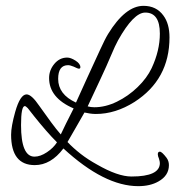

<svg xmlns="http://www.w3.org/2000/svg" viewBox="-20 -504 600 657"><path d="M453 133Q337 133 197 4Q154 61 99 61Q18 61 18 -43Q18 -71 32 -121Q49 -181 71 -181Q88 -181 115 -141Q137 -110 155 -85.5Q173 -61 188 -44Q195 -59 206 -81.5Q217 -104 232 -133Q148 -169 148 -237Q148 -264 166 -285.5Q184 -307 210 -307Q222 -307 238.5 -296.5Q255 -286 255 -274Q255 -269 250 -269Q246 -269 232 -276Q220 -281 213 -281Q179 -281 179 -234Q179 -181 240 -153L279 -239Q305 -295 322 -332.5Q339 -370 350 -388Q409 -484 471 -484Q515 -484 539 -451Q560 -423 560 -376Q560 -232 440 -155Q375 -114 308 -114Q298 -114 288 -115.5Q278 -117 269 -119Q259 -102 245 -77Q231 -52 211 -18Q231 3 256 22.5Q281 42 312 59Q383 100 430 100Q527 100 527 54Q527 49 524 39Q520 30 520 24Q520 15 527 15Q534 15 550 36Q558 47 558 61Q558 97 522 117Q494 133 453 133ZM303 -137Q341 -137 380 -156Q419 -175 451 -206Q483 -237 499 -271Q527 -331 527 -389Q527 -461 477 -461Q437 -461 384 -366Q374 -348 360 -314.5Q346 -281 324 -234L280 -140Q291 -137 303 -137ZM98 32Q118 32 140.5 17Q163 2 175 -17Q156 -36 136.5 -58.5Q117 -81 97 -106L75 -134Q68 -141 65 -141Q52 -141 52 -76Q52 32 98 32Z"/></svg>

Font: Petemoss
Style: Regular
Weight: 400
Designer: Robert E. Leuschke
Foundry: Robert E. Leuschke
Version: Version 1.010; ttfautohint (v1.8.3)